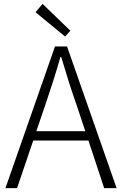

<svg xmlns="http://www.w3.org/2000/svg" viewBox="-20 -968 627 988"><path d="M342 -810 199 -948 163 -905 315 -780ZM167 -293 212 -425C241 -510 266 -587 291 -675H295C321 -587 345 -510 375 -425L419 -293ZM516 0H580L325 -729H263L8 0H68L151 -245H435Z"/></svg>

Font: Genne Gothic Light
Style: Regular
Weight: 300
Designer: Ryoko NISHIZUKA (kana & ideographs); Paul D. Hunt (Latin, Greek & Cyrillic); Wenlong ZHANG (bopomofo); Sandoll Communica
Foundry: Adobe Systems Incorporated
Version: Version 1.004;PS 1.004;hotconv 16.6.51;makeotf.lib2.5.65220